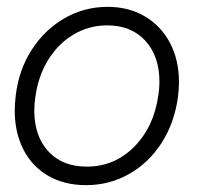

<svg xmlns="http://www.w3.org/2000/svg" viewBox="-20 -530 604 560"><path d="M23 -207Q23 -228 26 -252Q35 -327 73 -385.5Q111 -444 168.5 -477Q226 -510 294 -510Q356 -510 403 -482Q450 -454 476 -404.5Q502 -355 502 -290Q502 -270 499 -247Q489 -172 451.5 -113.5Q414 -55 356.5 -22.5Q299 10 231 10Q168 10 121 -17Q74 -44 48.5 -93.5Q23 -143 23 -207ZM442 -253Q445 -273 445 -291Q445 -366 404 -411Q363 -456 293 -456Q239 -456 194 -429Q149 -402 120 -354.5Q91 -307 83 -246Q80 -227 80 -208Q80 -133 121 -88.5Q162 -44 233 -44Q314 -44 371.5 -102Q429 -160 442 -253Z"/></svg>

Font: Bellota Text
Style: Italic
Weight: 400
Italic angle: -7.5°
Designer: Kemie Guaida
Foundry: Kemie Guaida
Version: Version 4.001